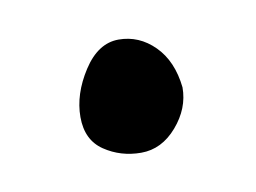

<svg xmlns="http://www.w3.org/2000/svg" viewBox="-32 -340 264 198"><g transform="rotate(-10 100.0 -240.5)"><path d="M157 -240Q157 -218 141 -199.5Q125 -181 103.5 -181Q82 -181 65 -192.5Q48 -204 48 -228Q48 -252 63.5 -276Q79 -300 100.5 -300Q122 -300 138 -284Q154 -268 157 -240Z"/></g></svg>

Font: Patrick Hand
Style: Regular
Weight: 400
Designer: Patrick Wagesreiter
Foundry: Patrick Wagesreiter
Version: Version 1.003;PS 001.003;hotconv 1.0.70;makeotf.lib2.5.58329